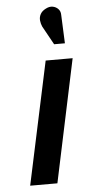

<svg xmlns="http://www.w3.org/2000/svg" viewBox="-52 -748 361 780"><g transform="rotate(-5 128.0 -358.5)"><path d="M225 -681Q225 -695 216 -704.5Q207 -714 193.5 -716.5Q180 -719 165 -711Q149 -703 142.5 -690.5Q136 -678 137.5 -664.5Q139 -651 144 -640L186 -564H230ZM39 0H150L256 -501H146Z"/></g></svg>

Font: Advent Pro
Style: Italic
Weight: 400
Italic angle: -12°
Designer: VivaRado, Andreas Kalpakidis
Foundry: VivaRado, Andreas Kalpakidis
Version: Version 3.000